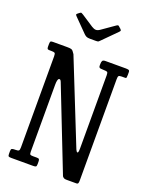

<svg xmlns="http://www.w3.org/2000/svg" viewBox="-179 -1069 902 1168"><g transform="rotate(20 272.5 -485.0)"><path d="M47 -695H37Q26 -695 23 -698.8Q20 -702.5 20 -712.5V-727.5Q20 -740.5 22.5 -745.2Q25 -750 38 -750H130Q149.5 -750 157.2 -747.5Q165 -745 169.2 -739Q173.5 -733 181 -722.5L396 -184Q402 -169.5 408.5 -169Q415 -168.5 415 -198.5V-671.5Q415 -688 410 -691.5Q405 -695 389.5 -695Q378.5 -695 366.8 -696.5Q355 -698 355 -710.5V-721.5Q355 -736.5 359.2 -743.2Q363.5 -750 379 -750H510Q519.5 -750 527.2 -748.2Q535 -746.5 535 -735.5V-717Q535 -704.5 533.8 -699.8Q532.5 -695 527 -695H504Q488.5 -695 484.2 -690.5Q480 -686 480 -669.5V-12.5Q480 -3.5 478 3.2Q476 10 466 10H403Q391.5 10 386 7Q380.5 4 375.5 -2.5L166 -537.5Q159.5 -554.5 149.8 -550Q140 -545.5 140 -508.5V-76.5Q140 -62.5 143.8 -58.8Q147.5 -55 162 -55H188Q199.5 -55 202.2 -50.2Q205 -45.5 205 -34.5V-19.5Q205 -6.5 200.8 -3.2Q196.5 0 184 0H41Q28 0 24 -3Q20 -6 20 -18.5V-36.5Q20 -49.5 25.8 -52.2Q31.5 -55 43 -55H47.5Q65 -55 70 -59.2Q75 -63.5 75 -80.5V-670.5Q75 -688 69.8 -691.5Q64.5 -695 47 -695ZM204 -860.5 122 -943.5Q115.5 -950 114.2 -953.8Q113 -957.5 120 -963L129 -970Q137 -976.5 140.8 -975.5Q144.5 -974.5 153 -969L231 -918Q246 -908.5 257.8 -908.2Q269.5 -908 284 -918L367 -976Q375 -981.5 378.8 -980Q382.5 -978.5 389 -971.5L394 -967.5Q401 -961 402.2 -957Q403.5 -953 396.5 -946L308 -857Q302.5 -851.5 298.8 -848.2Q295 -845 283 -845H243Q227.5 -845 219.2 -849.2Q211 -853.5 204 -860.5Z"/></g></svg>

Font: Besley* Condensed
Style: Regular
Weight: 400
Width: 3
Designer: Owen Earl
Foundry: indestructible type*
Version: Version 3.000; ttfautohint (v1.8.3)